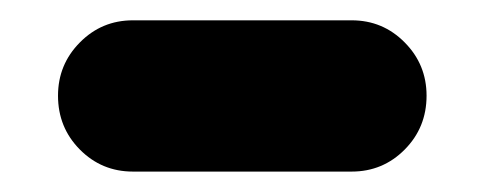

<svg xmlns="http://www.w3.org/2000/svg" viewBox="-20 -396 477 189"><path d="M37.1 -301.8Q37.1 -332.5 58.6 -354.2Q80.1 -376 110.8 -376H326.2Q356.9 -376 378.4 -354.2Q399.9 -332.5 399.9 -301.8Q399.9 -270.5 378.4 -248.8Q356.9 -227.1 326.2 -227.1H110.8Q80.1 -227.1 58.6 -248.8Q37.1 -270.5 37.1 -301.8Z"/></svg>

Font: Jellee Roman
Style: Bold
Weight: 700
Designer: Alfredo Marco Pradil
Foundry: Alfredo Marco Pradil and JAM Design
Version: Version 1.000